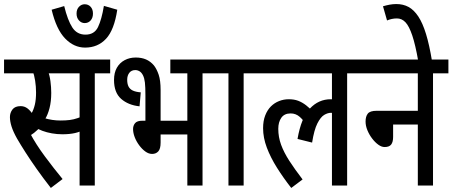

<svg xmlns="http://www.w3.org/2000/svg" viewBox="-20 -916 2234 948"><path d="M198 -554 217 -564Q225 -545 229 -515.5Q233 -486 233 -457Q233 -415 224.5 -382Q216 -349 202 -327L198 -316Q185 -294 166.5 -276Q148 -258 128 -246V-259Q157 -204 201.5 -144Q246 -84 289 -32L231 12Q192 -38 161 -82Q130 -126 106 -163.5Q82 -201 64 -232Q45 -266 37 -291.5Q29 -317 29 -338Q29 -359 41.5 -375.5Q54 -392 82 -392Q101 -392 116 -380.5Q131 -369 144 -348Q157 -327 167 -299L111 -321Q125 -338 135.5 -356Q146 -374 152 -399Q158 -424 158 -459Q158 -489 153.5 -517.5Q149 -546 141 -567L180 -554H0V-622H318V-554ZM448 -554V0H373V-554H300V-622H524V-554ZM279 -321Q304 -321 324 -323.5Q344 -326 364 -333Q384 -340 408 -351V-282Q377 -265 350 -259Q323 -253 288 -253Q262 -253 236.5 -257.5Q211 -262 189.5 -270Q168 -278 153 -288L166 -345Q182 -338 200 -332.5Q218 -327 238 -324Q258 -321 279 -321Z M358 -849Q358 -870 370 -882.5Q382 -895 398 -895Q416 -895 427.5 -882.5Q439 -870 439 -849Q439 -828 427.5 -815Q416 -802 398 -802Q382 -802 370 -815Q358 -828 358 -849ZM559 -868Q544 -768 503.5 -724.5Q463 -681 400 -681Q345 -681 301.5 -726Q258 -771 235 -868L297 -886Q314 -816 337 -780.5Q360 -745 402 -745Q446 -745 464 -782.5Q482 -820 493 -887Z M650 -632Q679 -632 701 -622.5Q723 -613 740 -593Q754 -575 763.5 -547Q773 -519 773 -471V-320H905V-554H821V-622H1056V-554H980V0H905V-252H773V-212Q773 -181 761.5 -168.5Q750 -156 731 -156Q714 -156 697.5 -168Q681 -180 667 -199Q653 -218 645 -239Q637 -260 637 -279Q637 -296 647 -308Q657 -320 684 -320H698V-445Q698 -487 695.5 -508.5Q693 -530 686 -544Q679 -558 669 -564Q659 -570 648 -570Q629 -570 618.5 -556.5Q608 -543 608 -522Q608 -502 614.5 -489Q621 -476 635.5 -469Q650 -462 675 -460L669 -391Q613 -397 578 -428Q543 -459 543 -521Q543 -557 557 -581.5Q571 -606 595.5 -619Q620 -632 650 -632Z M1183 -554V0H1108V-554H1044V-622H1259V-554Z M1247 -554V-622H1770V-554H1694V0H1619V-380L1653 -344Q1642 -354 1632 -356.5Q1622 -359 1614 -359Q1598 -359 1580.5 -348.5Q1563 -338 1547 -306.5Q1531 -275 1521 -212L1449 -230Q1467 -334 1510 -380Q1553 -426 1613 -426Q1627 -426 1639 -423Q1651 -420 1660 -416L1663 -394L1619 -413V-554ZM1495 -296Q1480 -321 1460.5 -338.5Q1441 -356 1415 -356Q1384 -356 1369 -334.5Q1354 -313 1354 -280Q1354 -239 1368 -201Q1382 -163 1408.5 -122Q1435 -81 1474 -30L1418 12Q1379 -38 1347.5 -88Q1316 -138 1297.5 -187Q1279 -236 1279 -283Q1279 -319 1289.5 -346Q1300 -373 1317.5 -390.5Q1335 -408 1358 -417Q1381 -426 1406 -426Q1432 -426 1452 -418.5Q1472 -411 1491.5 -396Q1511 -381 1532 -358Z M1758 -622H2194V-554H2118V0H2043V-301H1921V-240Q1921 -215 1911.5 -202.5Q1902 -190 1879 -190Q1864 -190 1848 -201.5Q1832 -213 1817.5 -232Q1803 -251 1794 -273Q1785 -295 1785 -316Q1785 -341 1796 -355Q1807 -369 1840 -369H2043V-554H1758Z M2045 -615Q2031 -695 2015.5 -741Q2000 -787 1982 -806Q1964 -825 1940 -825Q1927 -825 1915 -822.5Q1903 -820 1891 -815L1871 -885Q1888 -890 1904 -893Q1920 -896 1937 -896Q1971 -896 1997.5 -881.5Q2024 -867 2045.5 -834.5Q2067 -802 2083.5 -748Q2100 -694 2113 -615Z"/></svg>

Font: Noto Sans ExtraCondensed
Style: Regular
Weight: 400
Width: 2
Designer: Monotype Design Team
Foundry: Monotype Imaging Inc.
Version: Version 2.013